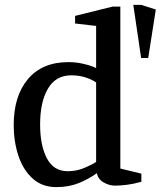

<svg xmlns="http://www.w3.org/2000/svg" viewBox="-20 -755 657 785"><path d="M557 -518 525 -735H558L617 -716L586 -518ZM210 10Q152 10 113 -25.5Q74 -61 55 -119Q36 -177 36 -243Q36 -363 94.5 -432Q153 -501 259 -501Q289 -501 314.5 -495.5Q340 -490 356 -484Q372 -478 373 -477V-649L287 -659V-690L440 -728H472V-66L558 -45V-12Q527 -3 499.5 0.5Q472 4 450 4Q427 4 404 -9Q381 -22 376 -47Q341 -22 301 -6Q261 10 210 10ZM257 -55Q293 -55 325 -68.5Q357 -82 373 -93V-418Q352 -432 326.5 -439.5Q301 -447 271 -447Q208 -447 176 -392.5Q144 -338 144 -246Q144 -161 171.5 -108Q199 -55 257 -55Z"/></svg>

Font: Manuale Medium
Style: Regular
Weight: 500
Designer: Eduardo Tunni / Pablo Cosgaya
Foundry: Eduardo Tunni / Pablo Cosgaya
Version: Version 1.002